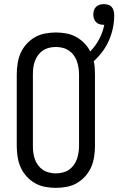

<svg xmlns="http://www.w3.org/2000/svg" viewBox="-20 -900 572 928"><path d="M250 8Q224 8 197.5 3Q171 -2 148.5 -15Q126 -28 108 -48Q90 -68 79.5 -92Q69 -116 65 -142.5Q61 -169 61 -195V-540Q61 -566 65 -592.5Q69 -619 79.5 -643Q90 -667 108 -687Q126 -707 148.5 -720Q171 -733 197.5 -738Q224 -743 250 -743Q275 -743 300 -738.5Q325 -734 347 -722Q369 -710 387 -692Q405 -674 416 -651Q442 -678 459.5 -711Q477 -744 484 -780H481Q471 -780 461 -783Q451 -786 444 -793.5Q437 -801 434 -810.5Q431 -820 431 -830Q431 -840 434 -850Q437 -860 444.5 -867Q452 -874 461.5 -877Q471 -880 481 -880Q492 -880 502.5 -877Q513 -874 520 -866Q527 -858 529.5 -847Q532 -836 532 -826Q532 -794 525.5 -763.5Q519 -733 506.5 -704.5Q494 -676 475 -650.5Q456 -625 433 -604Q437 -588 438 -572Q439 -556 439 -540V-195Q439 -169 435 -142.5Q431 -116 420.5 -92Q410 -68 392 -48Q374 -28 351.5 -15Q329 -2 302.5 3Q276 8 250 8ZM250 -62Q266 -62 282.5 -66Q299 -70 312.5 -79Q326 -88 336 -101.5Q346 -115 351.5 -130.5Q357 -146 359.5 -162.5Q362 -179 362 -195V-540Q362 -556 359.5 -572.5Q357 -589 351.5 -604.5Q346 -620 336 -633.5Q326 -647 312.5 -656Q299 -665 282.5 -669Q266 -673 250 -673Q234 -673 217.5 -669Q201 -665 187.5 -656Q174 -647 164 -633.5Q154 -620 148.5 -604.5Q143 -589 141 -572.5Q139 -556 139 -540V-195Q139 -179 141 -162.5Q143 -146 148.5 -130.5Q154 -115 164 -101.5Q174 -88 187.5 -79Q201 -70 217.5 -66Q234 -62 250 -62Z"/></svg>

Font: Iosevka Curly Slab
Style: Regular
Weight: 400
Monospace: yes
Designer: Belleve Invis
Foundry: Belleve Invis
Version: Version 22.1.2; ttfautohint (v1.8.4)